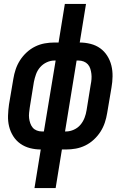

<svg xmlns="http://www.w3.org/2000/svg" viewBox="-20 -755 640 980"><path d="M156 205 188 8Q160 8 133 1Q106 -6 84 -21.5Q62 -37 47.5 -60Q33 -83 26.5 -109.5Q20 -136 21 -165Q22 -194 26 -222L48 -352Q52 -377 60 -401Q68 -425 82 -447Q96 -469 116 -487.5Q136 -506 159.5 -517.5Q183 -529 208 -533.5Q233 -538 258 -538H279L311 -735H419L387 -538Q415 -538 442.5 -531Q470 -524 491.5 -508.5Q513 -493 527.5 -470Q542 -447 548.5 -420.5Q555 -394 554.5 -365Q554 -336 549 -308L527 -178Q523 -153 515 -129Q507 -105 493 -83Q479 -61 459 -42.5Q439 -24 415.5 -12.5Q392 -1 367 3.5Q342 8 317 8H296L264 205ZM194 -84H204L264 -446H258Q238 -446 218.5 -437Q199 -428 185 -412Q171 -396 164 -376.5Q157 -357 153 -337L132 -207Q130 -193 128.5 -179Q127 -165 128.5 -152Q130 -139 134.5 -126Q139 -113 147 -103.5Q155 -94 167.5 -89Q180 -84 194 -84ZM312 -84H317Q337 -84 357 -93Q377 -102 390.5 -118Q404 -134 411.5 -153.5Q419 -173 422 -193L443 -323Q446 -337 447 -351Q448 -365 446.5 -378Q445 -391 441 -404Q437 -417 428.5 -426.5Q420 -436 407.5 -441Q395 -446 381 -446H371Z"/></svg>

Font: Iosevka Curly SmBdExObl
Style: Regular
Weight: 600
Width: 7
Italic angle: -9°
Monospace: yes
Designer: Belleve Invis
Foundry: Belleve Invis
Version: Version 11.1.0; ttfautohint (v1.8.3)